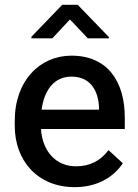

<svg xmlns="http://www.w3.org/2000/svg" viewBox="-20 -770 573 800"><path d="M291 9.8C393.6 9.8 458.5 -39.1 491.7 -89.8L432.1 -144.5C399.4 -101.1 356.4 -77.1 296.9 -77.1C227.5 -77.1 180.7 -118.7 160.6 -179.2C155.3 -195.8 151.9 -213.4 150.9 -232.4H500V-279.3C500 -430.7 428.2 -538.1 277.8 -538.1C147 -538.1 41.5 -435.1 41.5 -266.6V-245.1C41.5 -99.6 137.7 9.8 291 9.8ZM159.2 -343.8C176.8 -412.1 217.8 -450.7 277.8 -450.7C359.4 -450.7 390.1 -388.7 392.6 -321.3V-313H153.3C154.8 -323.7 156.7 -334 159.2 -343.8ZM303.7 -750H239.3L110.8 -616.7V-610.4H198.2L271.5 -689L345.7 -610.4H433.6V-615.7Z"/></svg>

Font: Bert Sans Medium
Style: Regular
Weight: 500
Designer: Christian Robertson (Google), Cristiano Sobral
Foundry: Google, Cristiano Sobral
Version: Version 3.101